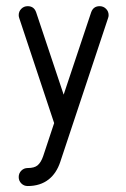

<svg xmlns="http://www.w3.org/2000/svg" viewBox="-20 -432 411 628"><path d="M70.6 -411.8Q91.2 -411.8 98.2 -391.8L188.2 -122.4L278.2 -391.8Q285.3 -411.8 305.9 -411.8Q318.2 -411.8 326.8 -403.2Q335.3 -394.7 335.3 -382.4Q335.3 -377.6 333.5 -372.9L177.1 97.6Q164.7 134.7 139.4 154.7Q111.8 176.5 70.6 176.5Q58.2 176.5 49.7 167.9Q41.2 159.4 41.2 147.1Q41.2 134.7 49.7 126.2Q58.2 117.6 70.6 117.6Q92.4 117.6 102.9 108.8Q114.1 99.4 121.2 78.8L157.1 -29.4L42.9 -372.9Q41.2 -377.6 41.2 -382.4Q41.2 -394.7 49.7 -403.2Q58.2 -411.8 70.6 -411.8Z"/></svg>

Font: OpenGost Type B TT
Style: Regular
Weight: 400
Version: Version 0.3